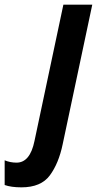

<svg xmlns="http://www.w3.org/2000/svg" viewBox="-148 -564 422 824"><path d="M121 55 248 -544H124L0 41Q-19 134 -77 134Q-104 134 -128 124V230Q-100 240 -56 240Q28 240 66 188.5Q104 137 121 55Z"/></svg>

Font: Noto Sans UI SemiCondensed
Style: Bold Italic
Weight: 700
Width: 4
Designer: Monotype Design Team
Foundry: Monotype Imaging Inc.
Version: 1.001